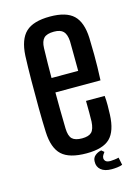

<svg xmlns="http://www.w3.org/2000/svg" viewBox="-110 -670 602 835"><g transform="rotate(-15 191.0 -252.5)"><path d="M256 -213H340Q342 -194 342 -170.5Q342 -147 341 -128Q338 -55 306 -23.5Q274 8 200 8Q123 8 89 -23.5Q55 -55 52 -128Q50 -174 49.5 -236Q49 -298 49.5 -360.5Q50 -423 52 -471Q56 -544 90 -576Q124 -608 199 -608Q272 -608 305 -576.5Q338 -545 341 -474Q342 -452 342.5 -398.5Q343 -345 340 -283H137Q137 -244 137.5 -204Q138 -164 139 -120Q140 -86 153.5 -73Q167 -60 198 -60Q228 -60 241 -73Q254 -86 256 -120Q257 -154 256 -213ZM199 -540Q167 -540 153.5 -526.5Q140 -513 139 -482Q138 -445 137.5 -412.5Q137 -380 137 -348H257Q257 -394 256.5 -430Q256 -466 256 -482Q254 -513 241 -526.5Q228 -540 199 -540ZM224 52Q224 35 236 25Q248 15 264 12L276 22Q272 27 268 33.5Q264 40 264 47Q264 55 270 61Q276 67 292 67Q298 67 310 65.5Q322 64 329 62L336 96Q326 100 312.5 101.5Q299 103 288 103Q256 103 239.5 89Q223 75 224 52Z"/></g></svg>

Font: Big Shoulders Display SemiBold
Style: Regular
Weight: 600
Designer: Patric King
Foundry: XO Type Co
Version: Version 1.000; ttfautohint (v1.8.2)